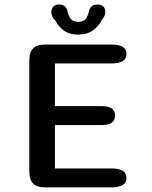

<svg xmlns="http://www.w3.org/2000/svg" viewBox="-20 -812 659 832"><path d="M528 -578.5Q528 -537 463.5 -537H218V-352H419Q451.5 -352 465 -341.5Q478.5 -331 478.5 -311Q478.5 -291.5 465 -280.8Q451.5 -270 419 -270H218V-82H463.5Q528 -82 528 -41Q528 0 463.5 0H174Q107 0 107 -67V-552.5Q107 -619 174 -619H463.5Q528 -619 528 -578.5ZM403 -792.5Q419 -792.5 427.8 -783.8Q436.5 -775 436.5 -760.5Q436.5 -753 433 -743.8Q429.5 -734.5 421 -725.5Q409 -699.5 383.2 -680.8Q357.5 -662 318.5 -662Q281 -662 257 -679.5Q233 -697 221 -721.5Q210.5 -731 206.5 -741Q202.5 -751 202.5 -759.5Q202.5 -774.5 211.5 -783.5Q220.5 -792.5 235 -792.5Q254.5 -792.5 262.8 -783Q271 -773.5 273.5 -760Q276.5 -745 286.2 -731.2Q296 -717.5 319.5 -717.5Q343 -717.5 352.5 -731.2Q362 -745 364.5 -759.5Q367 -773.5 375.5 -783Q384 -792.5 403 -792.5Z"/></svg>

Font: Sono ExtraLight Monospace Medium
Style: Regular
Weight: 500
Version: Version 2.112